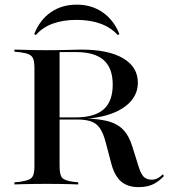

<svg xmlns="http://www.w3.org/2000/svg" viewBox="-20 -781 714 813"><path d="M125.8 -145.2V-492.7Q125.8 -517.7 121 -531Q116.1 -544.4 103.2 -550.4Q90.3 -556.5 66.1 -559.7L41.1 -562.1V-571Q56.5 -571 76.2 -570.2Q96 -569.4 119.4 -569Q142.7 -568.5 169.4 -568.5H178.2Q209.7 -568.5 238.3 -569Q266.9 -569.4 289.1 -570.2Q311.3 -571 324.2 -571Q438.7 -571 501.2 -534.3Q563.7 -497.6 563.7 -430.6Q563.7 -384.7 531.9 -350Q500 -315.3 442.3 -296.4Q384.7 -277.4 306.5 -277.4H182.3V-283.9H300Q379.8 -283.9 418.5 -317.7Q457.3 -351.6 457.3 -422.6Q457.3 -492.7 419 -526.6Q380.6 -560.5 301.6 -560.5H232.3V-145.2ZM566.9 11.3Q520.2 11.3 492.7 -12.5Q465.3 -36.3 451.6 -87.1L427.4 -179Q417.7 -216.1 403.6 -237.1Q389.5 -258.1 366.5 -266.5Q343.5 -275 305.6 -275H196V-280.6H300Q379.8 -280.6 427 -270.2Q474.2 -259.7 500.4 -233.1Q526.6 -206.5 541.1 -158.1L566.9 -75.8Q576.6 -44.4 588.7 -32.3Q600.8 -20.2 622.6 -20.2Q635.5 -20.2 646.8 -25.8Q658.1 -31.5 669.4 -42.7L674.2 -35.5Q649.2 -9.7 625 0.8Q600.8 11.3 566.9 11.3ZM169.4 -2.4Q142.7 -2.4 119.4 -2Q96 -1.6 76.2 -1.2Q56.5 -0.8 41.1 0V-8.9L65.3 -11.3Q90.3 -15.3 103.2 -21Q116.1 -26.6 121 -39.9Q125.8 -53.2 125.8 -78.2V-145.2H232.3V-78.2Q232.3 -40.3 243.1 -28.2Q254 -16.1 289.5 -11.3L311.3 -8.9V0Q296.8 -0.8 277.8 -1.2Q258.9 -1.6 236.3 -2Q213.7 -2.4 187.9 -2.4H179.8ZM304.8 -761.3Q367.7 -761.3 414.5 -729Q461.3 -696.8 485.5 -637.1L479 -632.3Q450 -664.5 406 -680.6Q362.1 -696.8 304 -696.8Q246.8 -696.8 203.6 -681Q160.5 -665.3 131.5 -632.3L125 -637.1Q149.2 -697.6 195.6 -729.4Q241.9 -761.3 304.8 -761.3Z"/></svg>

Font: Playfair 144pt SemiExpanded SemiBold
Style: Regular
Weight: 600
Width: 6
Designer: Claus Eggers Sørensen
Foundry: Claus Eggers Sørensen
Version: Version 2.203